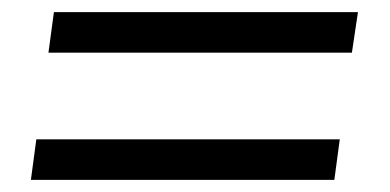

<svg xmlns="http://www.w3.org/2000/svg" viewBox="-20 -412 644 317"><path d="M60 -325 69 -392H571L561 -325ZM31 -115 40 -182H541L532 -115Z"/></svg>

Font: Chivo Medium ExtraLight
Style: Italic
Weight: 250
Italic angle: -8.05°
Version: Version 2.002